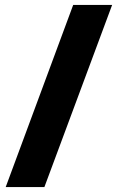

<svg xmlns="http://www.w3.org/2000/svg" viewBox="-20 -744 475 774"><path d="M275 -724 3 10H159L432 -724Z"/></svg>

Font: Noto Sans UI SemiCondensed Black
Style: Regular
Weight: 900
Width: 4
Designer: Monotype Design Team
Foundry: Monotype Imaging Inc.
Version: 1.001